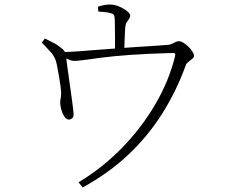

<svg xmlns="http://www.w3.org/2000/svg" viewBox="-20 -782 1040 848"><path d="M327 23Q431 -39 518 -128Q605 -217 666 -321.5Q727 -426 753 -533Q755 -543 753 -545.5Q751 -548 741 -548Q631 -545 555 -539.5Q479 -534 429.5 -527.5Q380 -521 351.5 -517Q323 -513 309 -513Q296 -513 283.5 -519Q271 -525 250 -535L249 -552Q277 -552 320.5 -555Q364 -558 413 -562Q462 -566 506 -569Q542 -572 583 -574.5Q624 -577 661.5 -579.5Q699 -582 723 -584Q732 -585 740 -589Q748 -593 755.5 -596.5Q763 -600 770 -600Q779 -600 790.5 -593Q802 -586 812.5 -575.5Q823 -565 830 -554Q837 -543 837 -536Q837 -529 829.5 -522.5Q822 -516 813 -509.5Q804 -503 801 -495Q759 -379 696 -279.5Q633 -180 546.5 -98.5Q460 -17 345 46ZM286 -254Q275 -253 266 -265Q257 -277 252 -294Q247 -311 246 -323Q245 -332 247.5 -344.5Q250 -357 250 -370Q250 -382 247.5 -399.5Q245 -417 242 -436.5Q239 -456 235.5 -473Q232 -490 230 -501Q224 -530 204.5 -551.5Q185 -573 165 -594L178 -612Q197 -602 212 -595Q227 -588 240 -578Q259 -565 265 -555.5Q271 -546 272 -531Q272 -527 275.5 -501Q279 -475 284 -439.5Q289 -404 294 -369Q299 -334 302 -309Q305 -284 305 -280Q306 -267 300 -261Q294 -255 286 -254ZM488 -546Q488 -552 488 -571Q488 -590 488 -614.5Q488 -639 487.5 -661Q487 -683 487 -694Q486 -710 483.5 -715Q481 -720 469 -724Q460 -727 444.5 -728.5Q429 -730 414 -731L413 -753Q430 -758 442 -760Q454 -762 467 -762Q485 -762 505.5 -753.5Q526 -745 540.5 -733.5Q555 -722 555 -713Q555 -705 549.5 -698Q544 -691 539 -682.5Q534 -674 533 -659Q532 -644 531 -622.5Q530 -601 529.5 -580.5Q529 -560 529 -546Z"/></svg>

Font: Noto Serif SC ExtraLight
Style: Regular
Weight: 200
Designer: Ryoko NISHIZUKA 西塚涼子 (kana & ideographs); Frank Grießhammer (Latin, Greek & Cyrillic); Wenlong ZHANG 张文龙 (bopomofo); San
Foundry: Adobe
Version: Version 2.002-H1;hotconv 1.1.0;makeotfexe 2.6.0